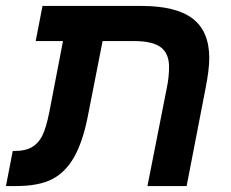

<svg xmlns="http://www.w3.org/2000/svg" viewBox="-40 -626 778 646"><path d="M209 -96.7Q180.2 -46.4 135.5 -23.2Q90.8 0 13.2 0H-20L2.9 -118.2H11.2Q45.4 -118.2 66.4 -130.4Q87.9 -142.1 101.3 -167.5Q114.7 -192.9 126 -249L171.9 -487.8H80.1L103 -606H436Q552.7 -606 608.4 -563.2Q664.1 -520.5 664.1 -430.2Q664.1 -392.6 651.9 -330.1L587.9 0H456.1L522 -334Q528.8 -368.2 528.8 -400.9Q528.8 -445.3 501.5 -466.6Q474.1 -487.8 411.1 -487.8H305.2L254.9 -231.9Q238.3 -148.4 209 -96.7Z"/></svg>

Font: Arimo
Style: Bold Italic
Weight: 700
Italic angle: -12°
Designer: Steve Matteson
Foundry: Monotype Imaging Inc.
Version: Version 1.33